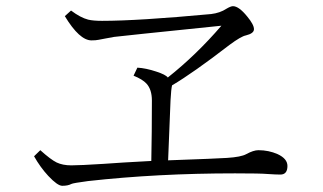

<svg xmlns="http://www.w3.org/2000/svg" viewBox="-20 -702 1040 619"><path d="M534.7 -426.8Q531.7 -414.6 529.8 -378.9L522 -185.1Q684.1 -190.9 711.9 -192.9Q757.3 -195.8 773.9 -205.1Q797.4 -217.8 813 -217.8Q846.2 -217.8 875 -205.1Q906.7 -190.4 906.7 -167Q906.7 -139.2 883.8 -139.2Q869.6 -139.2 841.8 -141.1Q819.8 -143.1 737.8 -143.1Q487.3 -143.1 263.7 -118.2Q215.3 -111.8 210 -108.9Q199.2 -103 180.7 -103Q165.5 -103 135.7 -134.8Q109.9 -162.6 89.8 -198.2L109.9 -217.8Q143.6 -187.5 162.6 -178.2Q182.1 -168.9 210 -168.9Q238.3 -168.9 314.9 -173.8Q365.7 -177.7 467.8 -183.1Q469.7 -275.9 469.7 -377.9Q469.7 -413.6 452.1 -432.6Q439.5 -446.3 410.6 -458L422.9 -483.9Q450.2 -482.4 483.9 -471.2Q514.2 -461.4 521 -452.1Q612.8 -524.9 693.8 -619.1Q369.6 -585.9 347.7 -583Q335.9 -581.1 318.4 -577.6Q301.8 -574.2 297.9 -573.7Q289.1 -571.8 274.9 -571.8Q236.3 -571.8 189 -649.9L209 -668Q239.7 -645 264.2 -638.7Q280.3 -634.8 309.1 -634.8Q424.8 -634.8 660.6 -656.7Q689.5 -660.2 710 -673.8Q724.1 -682.1 731 -682.1Q750 -682.1 776.9 -648.9Q798.8 -622.6 798.8 -607.9Q798.8 -594.2 772.9 -587.9Q757.3 -585 719.7 -557.1Q602.5 -466.8 534.7 -426.8Z"/></svg>

Font: I.Ming
Style: Regular
Weight: 400
Designer: Ichiten Fonts Project
Version: Version 5.10 Mar 24, 2018